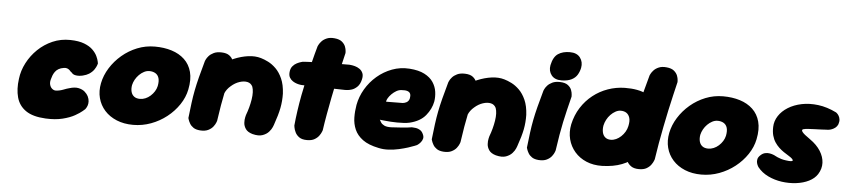

<svg xmlns="http://www.w3.org/2000/svg" viewBox="-43 -940 5309 1204"><g transform="rotate(5 2612.0 -338.0)"><path d="M264 9Q183 5 139 -25.5Q95 -56 81 -107.5Q67 -159 76 -224Q82 -276 107.5 -325Q133 -374 173 -412.5Q213 -451 264.5 -473.5Q316 -496 376 -495Q430 -494 464.5 -480.5Q499 -467 518.5 -447.5Q538 -428 547 -408.5Q556 -389 558.5 -376Q561 -363 561 -363Q561 -363 557.5 -352Q554 -341 543.5 -325Q533 -309 512 -295Q496 -285 473 -279.5Q450 -274 430 -277Q410 -280 402 -293Q399 -293 395.5 -297.5Q392 -302 386.5 -307Q381 -312 372.5 -315.5Q364 -319 351 -317Q331 -314 317.5 -306Q304 -298 296 -286.5Q288 -275 283.5 -263.5Q279 -252 277 -243Q270 -222 274 -206Q278 -190 288 -181Q298 -172 310 -171Q321 -171 333.5 -173.5Q346 -176 358 -180.5Q370 -185 379.5 -188.5Q389 -192 395 -193Q430 -204 454.5 -198.5Q479 -193 493.5 -180Q508 -167 515 -153Q523 -136 523.5 -121Q524 -106 520 -95Q516 -84 511.5 -77.5Q507 -71 507 -71Q507 -71 492 -58Q477 -45 447 -28Q417 -11 371 0.5Q325 12 264 9Z M814 1Q756 1 710 -18Q664 -37 634 -70.5Q604 -104 592.5 -148Q581 -192 591 -242Q601 -292 630 -338.5Q659 -385 702 -421.5Q745 -458 797.5 -479Q850 -500 908 -500Q966 -500 1014 -485Q1062 -470 1095 -439Q1128 -408 1140.5 -361Q1153 -314 1140 -250Q1130 -200 1099.5 -154.5Q1069 -109 1024.5 -74Q980 -39 926 -19Q872 1 814 1ZM843 -165Q860 -165 877 -172Q894 -179 908.5 -192Q923 -205 933 -221Q943 -237 947 -255Q953 -286 947 -305.5Q941 -325 925 -334.5Q909 -344 887 -344Q870 -344 853.5 -335.5Q837 -327 823 -313Q809 -299 799.5 -282Q790 -265 786 -247Q782 -223 787 -204.5Q792 -186 806 -175.5Q820 -165 843 -165Z M1565 -7Q1534 -16 1521.5 -34.5Q1509 -53 1508 -73Q1507 -93 1510.5 -107.5Q1514 -122 1514 -122Q1533 -172 1541 -222.5Q1549 -273 1538 -303Q1528 -324 1506 -329Q1484 -334 1456 -325Q1428 -316 1403 -294Q1378 -273 1366.5 -245.5Q1355 -218 1349.5 -192Q1344 -166 1339 -150Q1333 -129 1331 -119Q1329 -109 1328 -103Q1327 -97 1323 -86Q1323 -86 1321 -77.5Q1319 -69 1311.5 -57.5Q1304 -46 1288 -37Q1272 -28 1244 -26Q1221 -25 1206.5 -37.5Q1192 -50 1184.5 -62.5Q1177 -75 1177 -75Q1170 -87 1170.5 -99.5Q1171 -112 1175.5 -131.5Q1180 -151 1185 -183Q1187 -223 1190.5 -248Q1194 -273 1201 -291Q1208 -309 1221 -326.5Q1234 -344 1255 -368Q1283 -396 1323 -422Q1363 -448 1407.5 -466.5Q1452 -485 1496 -491Q1540 -497 1577 -486Q1598 -480 1623 -467.5Q1648 -455 1672 -431.5Q1696 -408 1713 -370Q1730 -332 1733 -276Q1734 -229 1725.5 -185Q1717 -141 1694 -76Q1694 -76 1688.5 -62Q1683 -48 1668.5 -31.5Q1654 -15 1629 -6Q1604 3 1565 -7ZM1236 -1Q1209 -3 1193.5 -13.5Q1178 -24 1170 -38Q1162 -52 1159 -62Q1156 -72 1156 -72Q1162 -126 1167.5 -168Q1173 -210 1180.5 -248.5Q1188 -287 1199.5 -332Q1211 -377 1228 -437Q1228 -437 1232.5 -447Q1237 -457 1248 -469.5Q1259 -482 1278.5 -491.5Q1298 -501 1328 -500Q1360 -499 1377 -486Q1394 -473 1400 -456.5Q1406 -440 1406.5 -427.5Q1407 -415 1407 -415Q1395 -367 1385.5 -328Q1376 -289 1368 -251Q1360 -213 1352.5 -169.5Q1345 -126 1337 -70Q1337 -70 1333 -59Q1329 -48 1318 -33.5Q1307 -19 1287 -9Q1267 1 1236 -1Z M1909 1Q1877 1 1859.5 -11.5Q1842 -24 1834 -41Q1826 -58 1824 -70.5Q1822 -83 1822 -83Q1826 -126 1833 -175.5Q1840 -225 1850 -277.5Q1860 -330 1872 -383.5Q1884 -437 1897 -489.5Q1910 -542 1924 -591Q1924 -591 1929 -601Q1934 -611 1945.5 -623.5Q1957 -636 1977 -644.5Q1997 -653 2026 -650Q2057 -647 2073 -633.5Q2089 -620 2095 -604Q2101 -588 2101.5 -576Q2102 -564 2102 -564Q2093 -526 2082 -479.5Q2071 -433 2060 -382Q2049 -331 2038.5 -277.5Q2028 -224 2018.5 -171Q2009 -118 2002 -69Q2002 -69 1998 -58.5Q1994 -48 1984 -34Q1974 -20 1956 -9.5Q1938 1 1909 1ZM2119 -333Q2040 -334 1970.5 -336.5Q1901 -339 1846 -340Q1846 -340 1837 -341Q1828 -342 1815 -346Q1802 -350 1789.5 -358Q1777 -366 1769 -379.5Q1761 -393 1763 -414Q1765 -437 1776.5 -451Q1788 -465 1803 -472.5Q1818 -480 1829 -483Q1840 -486 1840 -486Q1848 -487 1870 -488Q1892 -489 1923.5 -490Q1955 -491 1991 -491.5Q2027 -492 2063.5 -492.5Q2100 -493 2132 -493Q2132 -493 2142.5 -492Q2153 -491 2168 -487Q2183 -483 2197 -473.5Q2211 -464 2218 -448Q2225 -432 2219 -407Q2212 -377 2195.5 -361Q2179 -345 2161.5 -339.5Q2144 -334 2131.5 -333.5Q2119 -333 2119 -333Z M2360 11Q2296 -2 2260 -28.5Q2224 -55 2208.5 -90.5Q2193 -126 2192.5 -166Q2192 -206 2199 -246Q2209 -299 2237 -346.5Q2265 -394 2307 -430Q2349 -466 2401 -485.5Q2453 -505 2511 -501Q2569 -497 2605.5 -478Q2642 -459 2660.5 -431Q2679 -403 2683.5 -371Q2688 -339 2683 -309Q2674 -262 2640.5 -221Q2607 -180 2541 -164Q2524 -160 2504 -159Q2484 -158 2462.5 -158Q2441 -158 2421.5 -159.5Q2402 -161 2386.5 -162.5Q2371 -164 2362 -165Q2353 -166 2353 -166Q2356 -161 2362 -150.5Q2368 -140 2383.5 -132Q2399 -124 2429 -125Q2468 -127 2492.5 -129Q2517 -131 2530.5 -132.5Q2544 -134 2548.5 -135Q2553 -136 2553 -136Q2553 -136 2562 -136Q2571 -136 2583.5 -134Q2596 -132 2608.5 -124.5Q2621 -117 2628 -102Q2637 -85 2633.5 -71.5Q2630 -58 2621.5 -48Q2613 -38 2606 -33Q2599 -28 2599 -28Q2599 -28 2584.5 -22Q2570 -16 2545 -8Q2520 0 2489 7Q2458 14 2424.5 16Q2391 18 2360 11ZM2382 -282 2486 -283Q2486 -283 2489.5 -283.5Q2493 -284 2499 -285.5Q2505 -287 2511 -290.5Q2517 -294 2522 -300.5Q2527 -307 2529 -317Q2532 -333 2528 -344Q2524 -355 2510.5 -360Q2497 -365 2471 -363Q2455 -362 2439.5 -353Q2424 -344 2411 -331Q2398 -318 2390 -304.5Q2382 -291 2382 -282Z M3097 -7Q3066 -16 3053.5 -34.5Q3041 -53 3040 -73Q3039 -93 3042.5 -107.5Q3046 -122 3046 -122Q3065 -172 3073 -222.5Q3081 -273 3070 -303Q3060 -324 3038 -329Q3016 -334 2988 -325Q2960 -316 2935 -294Q2910 -273 2898.5 -245.5Q2887 -218 2881.5 -192Q2876 -166 2871 -150Q2865 -129 2863 -119Q2861 -109 2860 -103Q2859 -97 2855 -86Q2855 -86 2853 -77.5Q2851 -69 2843.5 -57.5Q2836 -46 2820 -37Q2804 -28 2776 -26Q2753 -25 2738.5 -37.5Q2724 -50 2716.5 -62.5Q2709 -75 2709 -75Q2702 -87 2702.5 -99.5Q2703 -112 2707.5 -131.5Q2712 -151 2717 -183Q2719 -223 2722.5 -248Q2726 -273 2733 -291Q2740 -309 2753 -326.5Q2766 -344 2787 -368Q2815 -396 2855 -422Q2895 -448 2939.5 -466.5Q2984 -485 3028 -491Q3072 -497 3109 -486Q3130 -480 3155 -467.5Q3180 -455 3204 -431.5Q3228 -408 3245 -370Q3262 -332 3265 -276Q3266 -229 3257.5 -185Q3249 -141 3226 -76Q3226 -76 3220.5 -62Q3215 -48 3200.5 -31.5Q3186 -15 3161 -6Q3136 3 3097 -7ZM2768 -1Q2741 -3 2725.5 -13.5Q2710 -24 2702 -38Q2694 -52 2691 -62Q2688 -72 2688 -72Q2694 -126 2699.5 -168Q2705 -210 2712.5 -248.5Q2720 -287 2731.5 -332Q2743 -377 2760 -437Q2760 -437 2764.5 -447Q2769 -457 2780 -469.5Q2791 -482 2810.5 -491.5Q2830 -501 2860 -500Q2892 -499 2909 -486Q2926 -473 2932 -456.5Q2938 -440 2938.5 -427.5Q2939 -415 2939 -415Q2927 -367 2917.5 -328Q2908 -289 2900 -251Q2892 -213 2884.5 -169.5Q2877 -126 2869 -70Q2869 -70 2865 -59Q2861 -48 2850 -33.5Q2839 -19 2819 -9Q2799 1 2768 -1Z M3367 -1Q3340 -3 3324.5 -13.5Q3309 -24 3301 -38Q3293 -52 3290 -62Q3287 -72 3287 -72Q3293 -126 3298.5 -168Q3304 -210 3311.5 -248.5Q3319 -287 3330.5 -332Q3342 -377 3359 -437Q3359 -437 3363.5 -447Q3368 -457 3379 -469.5Q3390 -482 3409.5 -491.5Q3429 -501 3459 -500Q3491 -499 3508 -486Q3525 -473 3531 -456.5Q3537 -440 3537.5 -427.5Q3538 -415 3538 -415Q3526 -367 3516.5 -328Q3507 -289 3499 -251Q3491 -213 3483.5 -169.5Q3476 -126 3468 -70Q3468 -70 3464 -59Q3460 -48 3449 -33.5Q3438 -19 3418 -9Q3398 1 3367 -1ZM3468 -511Q3424 -510 3403 -536.5Q3382 -563 3389 -600Q3400 -653 3429.5 -672.5Q3459 -692 3503 -692Q3548 -692 3568.5 -664.5Q3589 -637 3582 -600Q3577 -576 3565 -556Q3553 -536 3529.5 -524Q3506 -512 3468 -511Z M3766 1Q3711 2 3667 -16.5Q3623 -35 3593.5 -69Q3564 -103 3552.5 -147.5Q3541 -192 3551 -242Q3564 -301 3594 -348Q3624 -395 3666.5 -428.5Q3709 -462 3760 -480Q3811 -498 3866 -499Q3952 -500 4003 -473.5Q4054 -447 4071 -391.5Q4088 -336 4071 -250Q4061 -200 4039 -155.5Q4017 -111 3980 -76.5Q3943 -42 3890.5 -21.5Q3838 -1 3766 1ZM3806 -167Q3823 -167 3839.5 -174.5Q3856 -182 3870.5 -195.5Q3885 -209 3895 -226Q3905 -243 3909 -262Q3916 -294 3910 -314Q3904 -334 3889.5 -344Q3875 -354 3853 -354Q3837 -354 3820.5 -345Q3804 -336 3790 -321.5Q3776 -307 3766.5 -289Q3757 -271 3753 -252Q3749 -228 3753.5 -208.5Q3758 -189 3771.5 -178Q3785 -167 3806 -167ZM3999 1Q3967 1 3949 -11.5Q3931 -24 3923 -41Q3915 -58 3913 -70.5Q3911 -83 3911 -83Q3915 -126 3922 -175.5Q3929 -225 3939 -277.5Q3949 -330 3961 -383.5Q3973 -437 3986.5 -489.5Q4000 -542 4014 -591Q4014 -591 4019 -601Q4024 -611 4035.5 -623.5Q4047 -636 4067 -644.5Q4087 -653 4116 -650Q4147 -647 4163 -633.5Q4179 -620 4185 -604Q4191 -588 4191.5 -576Q4192 -564 4192 -564Q4183 -526 4172 -479.5Q4161 -433 4150 -382Q4139 -331 4128.5 -277.5Q4118 -224 4108.5 -171Q4099 -118 4092 -69Q4092 -69 4088 -58.5Q4084 -48 4074 -34Q4064 -20 4046 -9.5Q4028 1 3999 1Z M4391 1Q4333 1 4287 -18Q4241 -37 4211 -70.5Q4181 -104 4169.5 -148Q4158 -192 4168 -242Q4178 -292 4207 -338.5Q4236 -385 4279 -421.5Q4322 -458 4374.5 -479Q4427 -500 4485 -500Q4543 -500 4591 -485Q4639 -470 4672 -439Q4705 -408 4717.5 -361Q4730 -314 4717 -250Q4707 -200 4676.5 -154.5Q4646 -109 4601.5 -74Q4557 -39 4503 -19Q4449 1 4391 1ZM4420 -165Q4437 -165 4454 -172Q4471 -179 4485.5 -192Q4500 -205 4510 -221Q4520 -237 4524 -255Q4530 -286 4524 -305.5Q4518 -325 4502 -334.5Q4486 -344 4464 -344Q4447 -344 4430.5 -335.5Q4414 -327 4400 -313Q4386 -299 4376.5 -282Q4367 -265 4363 -247Q4359 -223 4364 -204.5Q4369 -186 4383 -175.5Q4397 -165 4420 -165Z M4912 -134Q4953 -128 4954.5 -137Q4956 -146 4925 -165Q4910 -174 4894.5 -184.5Q4879 -195 4864.5 -208.5Q4850 -222 4838 -240Q4826 -258 4819.5 -281.5Q4813 -305 4814 -336Q4815 -373 4836 -405.5Q4857 -438 4894 -461Q4931 -484 4979.5 -494Q5028 -504 5084 -497Q5140 -490 5199 -461Q5199 -461 5204.5 -456.5Q5210 -452 5216 -442.5Q5222 -433 5224 -419.5Q5226 -406 5220 -388Q5214 -374 5203.5 -366Q5193 -358 5182.5 -354Q5172 -350 5164.5 -349Q5157 -348 5157 -348Q5157 -348 5153 -348Q5149 -348 5141.5 -347.5Q5134 -347 5124 -346.5Q5114 -346 5101 -345.5Q5088 -345 5072.5 -344.5Q5057 -344 5041 -343Q5015 -342 5003 -338Q4991 -334 5000.5 -320.5Q5010 -307 5051 -279Q5094 -249 5117 -212.5Q5140 -176 5141.5 -138.5Q5143 -101 5121 -66Q5103 -38 5068 -20.5Q5033 -3 4988 2.5Q4943 8 4897 1.5Q4851 -5 4810.5 -24.5Q4770 -44 4744 -77Q4744 -77 4740 -84Q4736 -91 4733 -102Q4730 -113 4733 -126.5Q4736 -140 4751 -153Q4764 -165 4779 -168Q4794 -171 4807.5 -168.5Q4821 -166 4829.5 -162.5Q4838 -159 4838 -159Q4838 -159 4843.5 -156Q4849 -153 4859 -148.5Q4869 -144 4882.5 -140Q4896 -136 4912 -134Z"/></g></svg>

Font: Sour Gummy Black
Style: Italic
Weight: 900
Italic angle: -11.3°
Designer: Stefie Justprince
Foundry: Eifetstype
Version: Version 1.000